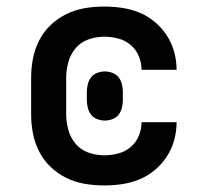

<svg xmlns="http://www.w3.org/2000/svg" viewBox="-20 -558 640 586"><path d="M298 8Q268 8 238.5 3Q209 -2 182.5 -15Q156 -28 134.5 -48.5Q113 -69 99.5 -95.5Q86 -122 80.5 -151Q75 -180 75 -210V-320Q75 -350 80.5 -379Q86 -408 99.5 -434.5Q113 -461 134.5 -481.5Q156 -502 182.5 -515Q209 -528 238.5 -533Q268 -538 298 -538Q325 -538 352.5 -534Q380 -530 405.5 -519.5Q431 -509 452.5 -491Q474 -473 489 -450Q504 -427 511.5 -400Q519 -373 519 -345Q519 -345 519 -345Q519 -345 519 -345H412Q412 -345 412 -345Q412 -345 412 -345Q412 -367 403.5 -387Q395 -407 378.5 -421Q362 -435 340.5 -440.5Q319 -446 298 -446Q273 -446 249.5 -437.5Q226 -429 210.5 -410.5Q195 -392 188.5 -368Q182 -344 182 -320V-210Q182 -186 188.5 -162Q195 -138 210.5 -119.5Q226 -101 249.5 -92.5Q273 -84 298 -84Q319 -84 340.5 -89.5Q362 -95 378.5 -109Q395 -123 403.5 -143Q412 -163 412 -185Q412 -185 412 -185Q412 -185 412 -185H519Q519 -185 519 -185Q519 -185 519 -185Q519 -157 511.5 -130Q504 -103 489 -80Q474 -57 452.5 -39Q431 -21 405.5 -10.5Q380 0 352.5 4Q325 8 298 8ZM300 -190Q288 -190 276.5 -194.5Q265 -199 258 -208Q251 -217 248 -229Q245 -241 245 -253V-277Q245 -289 248 -301Q251 -313 258 -322Q265 -331 276.5 -335.5Q288 -340 300 -340Q312 -340 323.5 -335.5Q335 -331 342 -322Q349 -313 352 -301Q355 -289 355 -277V-253Q355 -241 352 -229Q349 -217 342 -208Q335 -199 323.5 -194.5Q312 -190 300 -190Z"/></svg>

Font: Iosevka Curly SmBdEx
Style: Regular
Weight: 600
Width: 7
Monospace: yes
Designer: Belleve Invis
Foundry: Belleve Invis
Version: Version 11.1.0; ttfautohint (v1.8.3)